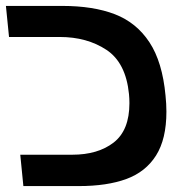

<svg xmlns="http://www.w3.org/2000/svg" viewBox="-34 -629 654 649"><path d="M34.5 -106H210Q297 -106 350.2 -147.2Q403.5 -188.5 403.5 -280.5Q403.5 -295.5 402 -311Q391.5 -417 325.8 -460.5Q260 -504 168 -504H-3.5L-14 -609H176.5Q281.5 -609 354.5 -580.8Q427.5 -552.5 471.2 -486Q515 -419.5 525.5 -306Q528.5 -277.5 528.5 -251.5Q528.5 -159 493.5 -103.5Q458.5 -48 393.2 -24Q328 0 232 0H45Z"/></svg>

Font: JuliaMono Medium
Style: Italic
Weight: 500
Italic angle: -9°
Monospace: yes
Designer: cormullion
Foundry: corm
Version: Version 0.054; ttfautohint (v1.8.4)